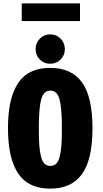

<svg xmlns="http://www.w3.org/2000/svg" viewBox="-20 -1109 610 1140"><path d="M109 -1089H455V-984H109ZM191.5 -817Q191.5 -854 216.5 -879.5Q241.5 -905 278 -905Q314.5 -905 339.8 -879.8Q365 -854.5 365 -817Q365 -780.5 339.8 -755.5Q314.5 -730.5 278 -730.5Q241.5 -730.5 216.5 -755.5Q191.5 -780.5 191.5 -817ZM279 11Q196.5 11 141.8 -24.8Q87 -60.5 57.2 -141Q27.5 -221.5 27.5 -348Q27.5 -474 57.2 -554.2Q87 -634.5 141.8 -670.2Q196.5 -706 279 -706Q403.5 -706 466.2 -620.8Q529 -535.5 529 -348Q529 -160 466.2 -74.5Q403.5 11 279 11ZM347.5 -348Q347.5 -468.5 333.2 -519.8Q319 -571 279 -571Q239 -571 224.8 -519.8Q210.5 -468.5 210.5 -348Q210.5 -287.5 213.2 -248Q216 -208.5 223.5 -179.2Q231 -150 244.5 -137Q258 -124 279 -124Q300 -124 313.5 -137Q327 -150 334.5 -179.2Q342 -208.5 344.8 -248Q347.5 -287.5 347.5 -348Z"/></svg>

Font: League Mono Narrow ExtraBold
Style: Regular
Weight: 800
Width: 3
Designer: Tyler Finck
Foundry: The League of Moveable Type / Tyler Finck
Version: Version 2.210